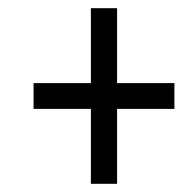

<svg xmlns="http://www.w3.org/2000/svg" viewBox="-20 -592 465 469"><path d="M202 -143H266V-326H406V-389H266V-572H202V-389H62V-326H202Z"/></svg>

Font: Noto Serif Condensed Semi
Style: Italic
Weight: 600
Width: 3
Italic angle: -12°
Designer: Monotype Design Team
Foundry: Monotype Imaging Inc.
Version: Version 1.901